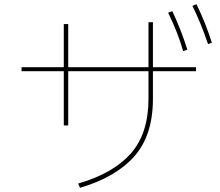

<svg xmlns="http://www.w3.org/2000/svg" viewBox="-20 -873 1040 909"><path d="M910 -853Q952 -768 983 -671L965 -664Q930 -767 891 -845ZM847 -631Q823 -717 776 -813L796 -820Q838 -730 867 -638ZM704 -768V-555H908V-536H704V-405Q704 -233 616.5 -133.5Q529 -34 359 16L350 -4Q516 -52 599.5 -146.5Q683 -241 683 -406V-536H303V-279H282V-536H82V-555H282V-759H303V-555H683V-768Z"/></svg>

Font: IBM Plex Sans JP Thin
Style: Regular
Weight: 100
Designer: Mike Abbink; Paul van der Laan; Pieter van Rosmalen; Wujin Sim; Yejin Wi; Jinhee Kim; Boomi Park; Yona Kim; Kichan Ma
Foundry: Sandoll Inc.
Version: Version 1.001